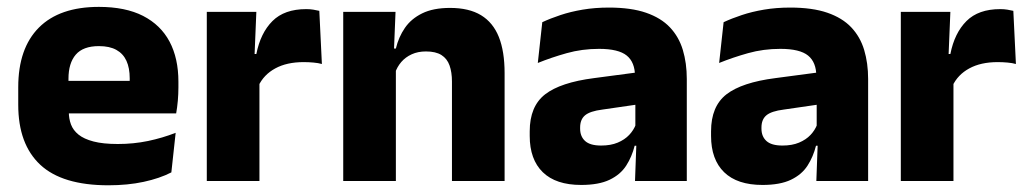

<svg xmlns="http://www.w3.org/2000/svg" viewBox="-20 -526 2984 558"><path d="M295 12.5Q161 12.5 97 -47.2Q33 -107 33 -221.5V-272.5Q33 -385.5 93 -445.8Q153 -506 267.5 -506Q344.5 -506 395.8 -479.8Q447 -453.5 472.8 -405Q498.5 -356.5 498.5 -288.5V-272Q498.5 -253 496.8 -233.2Q495 -213.5 492 -196.5H354Q356 -225.5 356.5 -251.2Q357 -277 357 -298Q357 -328.5 347.5 -349.2Q338 -370 318.2 -381Q298.5 -392 267.5 -392Q221.5 -392 200.2 -367.2Q179 -342.5 179 -297V-252L180 -235.5V-200.5Q180 -181.5 186.2 -164.5Q192.5 -147.5 208.2 -134.8Q224 -122 251.8 -114.8Q279.5 -107.5 322.5 -107.5Q368 -107.5 410 -116.2Q452 -125 490.5 -140L478 -25Q444 -7.5 397.5 2.5Q351 12.5 295 12.5ZM461 -196.5H114V-291H461Z M731 -276 689 -369H725Q737 -430 771.8 -464.8Q806.5 -499.5 870 -499.5Q881 -499.5 890.2 -498Q899.5 -496.5 908 -494.5L915.5 -340Q905 -343 891 -344.2Q877 -345.5 862.5 -345.5Q813.5 -345.5 780 -327.2Q746.5 -309 731 -276ZM734 0H581V-491.5H725L718.5 -334.5L734 -332.5Z M1446.5 0H1293.5V-289Q1293.5 -316 1286.5 -335.8Q1279.5 -355.5 1263 -366Q1246.5 -376.5 1218 -376.5Q1194.5 -376.5 1176.5 -368.2Q1158.5 -360 1146.2 -345.8Q1134 -331.5 1128 -313.5L1104.5 -385H1130.5Q1138.5 -418.5 1156.8 -445Q1175 -471.5 1207 -487.2Q1239 -503 1288 -503Q1343 -503 1378 -481.8Q1413 -460.5 1429.8 -418.5Q1446.5 -376.5 1446.5 -313.5ZM1130.5 0H977.5V-491.5H1129.5L1124.5 -368.5L1130.5 -354Z M1976 0H1825.5L1830 -123L1826.5 -130.5V-284L1825.5 -304Q1825.5 -345 1801.5 -364.5Q1777.5 -384 1721 -384Q1671.5 -384 1627 -371.5Q1582.5 -359 1543 -343L1556 -461.5Q1579.5 -472.5 1608.8 -482.2Q1638 -492 1673.5 -498Q1709 -504 1749.5 -504Q1814 -504 1857.5 -489Q1901 -474 1927 -446.5Q1953 -419 1964.5 -380.8Q1976 -342.5 1976 -296.5ZM1669 11.5Q1595.5 11.5 1557.5 -25.5Q1519.5 -62.5 1519.5 -131V-144.5Q1519.5 -217 1564.2 -251.8Q1609 -286.5 1706.5 -299L1838.5 -316.5L1847.5 -224.5L1730.5 -207.5Q1695 -203 1680.5 -191Q1666 -179 1666 -155.5V-152Q1666 -129.5 1680.5 -116.2Q1695 -103 1727 -103Q1755 -103 1775.2 -111.5Q1795.5 -120 1808.5 -133.8Q1821.5 -147.5 1828 -164.5L1849.5 -102.5H1824.5Q1816.5 -70.5 1799.8 -44.5Q1783 -18.5 1751.5 -3.5Q1720 11.5 1669 11.5Z M2503 0H2352.5L2357 -123L2353.5 -130.5V-284L2352.5 -304Q2352.5 -345 2328.5 -364.5Q2304.5 -384 2248 -384Q2198.5 -384 2154 -371.5Q2109.5 -359 2070 -343L2083 -461.5Q2106.5 -472.5 2135.8 -482.2Q2165 -492 2200.5 -498Q2236 -504 2276.5 -504Q2341 -504 2384.5 -489Q2428 -474 2454 -446.5Q2480 -419 2491.5 -380.8Q2503 -342.5 2503 -296.5ZM2196 11.5Q2122.5 11.5 2084.5 -25.5Q2046.5 -62.5 2046.5 -131V-144.5Q2046.5 -217 2091.2 -251.8Q2136 -286.5 2233.5 -299L2365.5 -316.5L2374.5 -224.5L2257.5 -207.5Q2222 -203 2207.5 -191Q2193 -179 2193 -155.5V-152Q2193 -129.5 2207.5 -116.2Q2222 -103 2254 -103Q2282 -103 2302.2 -111.5Q2322.5 -120 2335.5 -133.8Q2348.5 -147.5 2355 -164.5L2376.5 -102.5H2351.5Q2343.5 -70.5 2326.8 -44.5Q2310 -18.5 2278.5 -3.5Q2247 11.5 2196 11.5Z M2748 -276 2706 -369H2742Q2754 -430 2788.8 -464.8Q2823.5 -499.5 2887 -499.5Q2898 -499.5 2907.2 -498Q2916.5 -496.5 2925 -494.5L2932.5 -340Q2922 -343 2908 -344.2Q2894 -345.5 2879.5 -345.5Q2830.5 -345.5 2797 -327.2Q2763.5 -309 2748 -276ZM2751 0H2598V-491.5H2742L2735.5 -334.5L2751 -332.5Z"/></svg>

Font: Anek Kannada
Style: Bold
Weight: 700
Version: Version 1.003